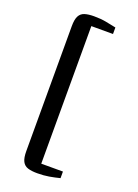

<svg xmlns="http://www.w3.org/2000/svg" viewBox="-174 -874 775 1082"><g transform="rotate(20 214.0 -333.5)"><path d="M195 137Q161 137 138.8 130Q116.5 123 105.8 102.2Q95 81.5 95 41V-708Q95 -749 105.8 -769.5Q116.5 -790 138.8 -797Q161 -804 195 -804Q234.5 -804 266.8 -798Q299 -792 328.5 -785.5V-746.5H198.5V78.5H328.5V118Q297.5 126 265.5 131.5Q233.5 137 195 137Z"/></g></svg>

Font: Merriweather 48pt SemiBold
Style: Regular
Weight: 600
Version: Version 2.100